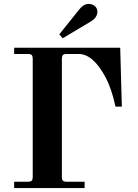

<svg xmlns="http://www.w3.org/2000/svg" viewBox="-20 -954 700 974"><path d="M51.8 0V-32.2H122.1Q135.7 -32.2 140.9 -37.4Q146 -42.5 146 -56.2V-655.8Q146 -669.4 140.9 -674.8Q135.7 -680.2 122.1 -680.2H51.8V-711.9H589.8L598.1 -413.1H565.9Q546.4 -504.9 514.2 -564Q451.7 -680.2 378.9 -680.2H317.9Q304.2 -680.2 299.1 -674.8Q293.9 -669.4 293.9 -655.8V-56.2Q293.9 -42.5 299.1 -37.4Q304.2 -32.2 317.9 -32.2H409.2V0ZM280.8 -779.8 383.8 -908.2Q404.8 -934.1 430.2 -934.1Q448.2 -934.1 461.2 -923.1Q474.1 -912.1 474.1 -895Q474.1 -865.2 440.9 -845.2L297.9 -759.8Z"/></svg>

Font: Flanker Steampunk
Style: Bold
Weight: 700
Designer: Alexey Kryukov, Leonardo Di Lena
Foundry: Alexey Kryukov, Leonardo Di Lena
Version: 1.210